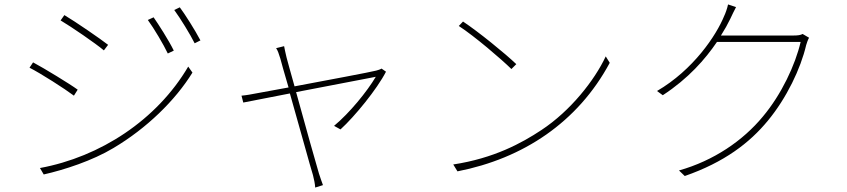

<svg xmlns="http://www.w3.org/2000/svg" viewBox="-20 -771 3814 865"><path d="M672 -693 646 -681C674 -643 717 -570 736 -530L763 -543C740 -590 693 -663 672 -693ZM790 -738 765 -726C793 -688 837 -616 857 -576L883 -589C859 -635 812 -709 790 -738ZM270 -703 253 -679C302 -650 410 -576 448 -544L467 -569C434 -595 319 -674 270 -703ZM160 -14 177 15C270 -6 396 -47 491 -104C641 -193 770 -319 847 -444L828 -471C687 -231 432 -64 160 -14ZM129 -490 113 -466C164 -440 272 -371 313 -340L330 -367C296 -392 178 -464 129 -490Z M1699 -462C1693 -458 1682 -455 1675 -453C1649 -446 1455 -410 1307 -382C1288 -447 1275 -499 1271 -512C1265 -536 1262 -553 1260 -563L1224 -554C1231 -544 1236 -530 1243 -507C1246 -493 1261 -443 1280 -377L1138 -351C1112 -346 1091 -342 1068 -340L1076 -309L1286 -350C1327 -207 1379 -16 1390 18C1395 38 1399 56 1400 74L1435 63C1429 48 1424 31 1417 11C1407 -22 1353 -213 1314 -356L1673 -425C1634 -359 1555 -262 1485 -204L1514 -188C1578 -246 1679 -370 1719 -448Z M2066 -674 2047 -654C2119 -607 2237 -506 2284 -460L2306 -482C2256 -530 2134 -629 2066 -674ZM2022 -30 2041 1C2337 -57 2583 -220 2727 -488L2709 -517C2659 -410 2551 -272 2419 -185C2330 -126 2205 -58 2022 -30Z M3596 -618C3587 -613 3576 -611 3554 -611H3228C3245 -638 3259 -663 3270 -686C3278 -702 3287 -723 3296 -739L3260 -751C3257 -735 3248 -710 3243 -700C3207 -611 3103 -456 2940 -361L2966 -342C3081 -417 3157 -504 3210 -582H3587C3563 -479 3501 -346 3417 -246C3327 -137 3195 -47 3039 -3L3065 22C3243 -40 3357 -127 3440 -228C3524 -330 3587 -461 3612 -568C3614 -575 3620 -593 3625 -601Z"/></svg>

Font: Kinto Sans Thin
Style: Regular
Weight: 100
Designer: Authors: Ryoko NISHIZUKA  (kana & ideographs); Paul D. Hunt (Latin, Greek & Cyrillic); Wenlong ZHANG  (bopomofo); Sandol
Foundry: Adobe Systems Incorporated, ookami Inc.
Version: Version 0.001